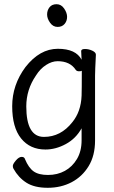

<svg xmlns="http://www.w3.org/2000/svg" viewBox="-20 -718 540 913"><path d="M208 114Q253 114 288.5 94.5Q324 75 346 38Q368 1 368 -51V-108Q341 -59 293 -33Q245 -7 196 -7Q123 -7 80.5 -59.5Q38 -112 38 -213Q38 -314 101 -399Q169 -486 255 -486Q341 -486 368 -434L366 -475Q366 -485 384 -485Q402 -485 419 -477Q436 -469 436 -458Q432 -381 432 -358V-50Q432 22 401.5 72Q371 122 320.5 148.5Q270 175 207 175Q144 175 106 151Q68 127 44 84Q41 79 41 71Q41 62 55.5 45Q70 28 83 28Q96 28 99 39Q116 80 140 97Q164 114 208 114ZM189 -67Q269 -67 324 -137Q365 -187 368 -263Q369 -290 369 -382Q367 -379 356 -379Q345 -379 340 -386Q313 -427 254 -427Q227 -427 199 -409Q171 -391 151 -359Q105 -292 105 -212Q105 -67 189 -67ZM254 -590Q232 -590 218 -610Q204 -630 204 -649Q204 -669 215.5 -683.5Q227 -698 249 -698Q271 -698 285 -677.5Q299 -657 299 -638Q299 -618 287 -604Q275 -590 254 -590Z"/></svg>

Font: LXGW WenKai Mono TC
Style: Regular
Weight: 400
Designer: LXGW / Fontworks Inc.
Foundry: LXGW / Fontworks Inc.
Version: Version 1.330